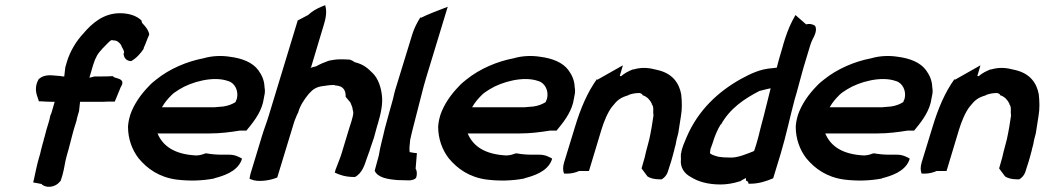

<svg xmlns="http://www.w3.org/2000/svg" viewBox="-20 -698 4032 741"><path d="M129 -392C107 -352 126 -325 130 -307H137C153 -306 170 -305 187 -305H191L182 -274C180 -267 178 -259 175 -254L174 -251C172 -241 170 -232 167 -223L160 -200C157 -189 154 -176 151 -166L150 -164C149 -157 147 -151 144 -141L137 -114V-113C136 -106 133 -99 131 -91C122 -61 117 -32 111 -6L108 6L140 12C153 27 190 29 211 3L214 0L221 -22C229 -50 231 -77 239 -102C247 -128 252 -152 259 -177C262 -187 265 -200 268 -209L275 -231C277 -238 277 -243 278 -245L285 -269L289 -305H360C372 -305 385 -305 398 -306H423L446 -362C471 -400 414 -394 417 -404H410C399 -403 386 -403 374 -403H345L325 -398L339 -446C348 -476 359 -494 372 -506V-507C390 -525 405 -543 411 -543H414L417 -542H419C432 -542 439 -535 447 -525C450 -514 458 -507 459 -496L457 -491C458 -474 468 -463 486 -462C506 -473 522 -491 534 -509L535 -514C544 -533 547 -545 554 -560L556 -565C553 -582 543 -594 528 -610L526 -619L525 -620C508 -636 480 -647 443 -647C379 -647 335 -608 301 -568C275 -540 251 -502 238 -459L232 -438L228 -403H224C221 -403 215 -404 211 -405H208C189 -405 154 -416 129 -392Z M482 -252C477 -236 475 -223 474 -209C474 -162 490 -119 515 -87C548 -47 594 -14 661 -5C709 1 759 0 806 -9H807V-10C842 -19 893 -35 911 -77L914 -86C901 -93 887 -101 864 -101H835C815 -101 794 -103 778 -106H773C764 -103 756 -99 738 -98C655 -102 609 -133 588 -183H789C831 -183 868 -188 906 -194H931C954 -222 984 -258 995 -302L1000 -328C1003 -340 1003 -350 1001 -361C1000 -389 990 -409 977 -427C955 -457 915 -473 867 -479C836 -484 799 -483 765 -473C702 -461 635 -433 583 -391C574 -384 564 -376 554 -365C524 -334 497 -297 482 -253ZM605 -284C616 -303 627 -316 643 -332C650 -339 658 -344 672 -353C718 -382 804 -406 861 -385H862C886 -377 902 -348 894 -316C893 -314 891 -311 889 -304C876 -296 862 -290 842 -287L818 -285C812 -284 806 -284 799 -284Z M954 -51C948 -33 945 -22 943 -8L951 -5C974 5 1016 -1 1039 -9L1050 -13L1114 -223C1117 -234 1123 -246 1128 -259L1130 -261L1131 -265C1139 -292 1154 -314 1171 -335C1187 -353 1200 -363 1228 -366C1242 -368 1253 -370 1268 -370C1271 -370 1273 -369 1275 -368H1277C1304 -366 1315 -350 1314 -324C1318 -320 1322 -315 1325 -311L1332 -303C1334 -299 1340 -283 1341 -280L1340 -279C1343 -269 1345 -263 1342 -252V-251C1339 -237 1334 -222 1329 -207L1299 -108C1293 -87 1283 -66 1275 -43L1272 -32C1290 -23 1314 -15 1345 -15H1350C1378 -29 1388 -64 1395 -85L1404 -110C1406 -114 1407 -118 1408 -122C1413 -136 1418 -151 1423 -166C1429 -186 1433 -205 1439 -223C1450 -260 1458 -298 1454 -329C1451 -359 1440 -396 1417 -417C1400 -434 1383 -450 1349 -458C1345 -461 1339 -465 1332 -467L1331 -468H1329C1315 -469 1304 -469 1293 -469C1277 -469 1266 -467 1250 -464L1249 -463H1247C1230 -457 1214 -450 1200 -442C1192 -440 1186 -439 1178 -436L1181 -440L1232 -610C1238 -631 1240 -649 1238 -664L1235 -678L1220 -672C1201 -664 1184 -654 1169 -640L1129 -619L1017 -251C1010 -227 998 -197 991 -173Z M1505 -350C1502 -339 1499 -327 1497 -317C1487 -280 1475 -240 1465 -201C1458 -168 1447 -132 1442 -98L1426 -39C1438 -12 1477 -6 1515 -3L1555 -2C1571 -1 1583 -7 1586 -12C1590 -24 1590 -38 1584 -47L1589 -107L1578 -108C1572 -109 1567 -110 1561 -111C1559 -124 1561 -139 1563 -158C1570 -192 1581 -230 1590 -267C1602 -311 1611 -353 1624 -396L1708 -672L1685 -663C1664 -655 1632 -643 1604 -629L1603 -632C1591 -613 1578 -589 1571 -565Z M1679 -252C1674 -236 1672 -223 1671 -209C1671 -162 1687 -119 1712 -87C1745 -47 1791 -14 1858 -5C1906 1 1956 0 2003 -9H2004V-10C2039 -19 2090 -35 2108 -77L2111 -86C2098 -93 2084 -101 2061 -101H2032C2012 -101 1991 -103 1975 -106H1970C1961 -103 1953 -99 1935 -98C1852 -102 1806 -133 1785 -183H1986C2028 -183 2065 -188 2103 -194H2128C2151 -222 2181 -258 2192 -302L2197 -328C2200 -340 2200 -350 2198 -361C2197 -389 2187 -409 2174 -427C2152 -457 2112 -473 2064 -479C2033 -484 1996 -483 1962 -473C1899 -461 1832 -433 1780 -391C1771 -384 1761 -376 1751 -365C1721 -334 1694 -297 1679 -253ZM1802 -284C1813 -303 1824 -316 1840 -332C1847 -339 1855 -344 1869 -353C1915 -382 2001 -406 2058 -385H2059C2083 -377 2099 -348 2091 -316C2090 -314 2088 -311 2086 -304C2073 -296 2059 -290 2039 -287L2015 -285C2009 -284 2003 -284 1996 -284Z M2157 -71C2152 -54 2152 -39 2157 -28H2170C2186 -28 2201 -32 2215 -38H2253L2301 -197C2310 -227 2325 -264 2342 -286L2343 -287C2351 -297 2360 -308 2369 -314C2379 -322 2394 -327 2404 -330L2407 -332C2418 -336 2431 -339 2448 -339C2448 -339 2460 -337 2460 -330H2462C2478 -324 2489 -312 2496 -297L2495 -295H2496C2501 -290 2502 -279 2501 -266V-264L2502 -252C2498 -224 2493 -193 2486 -161L2480 -138C2475 -121 2472 -107 2468 -90C2464 -76 2460 -61 2456 -48L2479 -17C2488 -11 2504 -6 2523 -6H2534C2544 -12 2553 -22 2557 -34L2571 -78C2575 -90 2577 -101 2580 -111L2581 -114C2582 -121 2585 -130 2587 -138L2588 -142C2590 -156 2594 -170 2598 -185V-186C2601 -205 2605 -229 2608 -250C2613 -278 2612 -308 2609 -334C2601 -378 2575 -415 2517 -428C2486 -436 2460 -440 2425 -430H2422C2405 -423 2391 -416 2377 -404C2377 -404 2375 -404 2372 -405L2384 -446L2285 -390L2284 -393C2247 -342 2220 -278 2199 -208Z M2608 -106C2607 -97 2608 -92 2608 -84C2604 -52 2621 -28 2646 -15C2674 3 2712 14 2761 14C2783 14 2810 10 2834 2H2836C2843 -3 2851 -7 2859 -11V-1L2864 1C2865 3 2867 4 2867 4L2869 11H2877C2908 11 2939 1 2964 -10L2993 -105C3014 -175 3028 -243 3046 -311L3055 -342C3066 -381 3077 -426 3090 -467L3106 -520C3109 -530 3111 -535 3115 -544C3120 -554 3137 -582 3125 -599C3114 -606 3102 -607 3091 -604L3050 -640L3038 -618C3023 -589 3013 -560 3003 -527V-526C2999 -511 2994 -494 2989 -478C2987 -470 2984 -462 2982 -453L2978 -437C2974 -436 2967 -436 2962 -435C2913 -432 2876 -413 2839 -393C2753 -345 2675 -274 2630 -169C2622 -149 2611 -127 2609 -107ZM2722 -123C2723 -127 2728 -137 2731 -148C2738 -172 2750 -200 2761 -217L2762 -218H2763C2797 -279 2851 -316 2911 -347C2911 -347 2954 -358 2954 -357V-356C2944 -318 2937 -286 2927 -248C2922 -232 2915 -201 2911 -187V-186C2907 -171 2904 -158 2899 -142L2893 -123L2890 -115C2862 -104 2826 -88 2796 -90H2795C2780 -90 2764 -91 2753 -93C2737 -97 2720 -103 2720 -108C2721 -113 2721 -118 2722 -123Z M3059 -252C3054 -236 3052 -223 3051 -209C3051 -162 3067 -119 3092 -87C3125 -47 3171 -14 3238 -5C3286 1 3336 0 3383 -9H3384V-10C3419 -19 3470 -35 3488 -77L3491 -86C3478 -93 3464 -101 3441 -101H3412C3392 -101 3371 -103 3355 -106H3350C3341 -103 3333 -99 3315 -98C3232 -102 3186 -133 3165 -183H3366C3408 -183 3445 -188 3483 -194H3508C3531 -222 3561 -258 3572 -302L3577 -328C3580 -340 3580 -350 3578 -361C3577 -389 3567 -409 3554 -427C3532 -457 3492 -473 3444 -479C3413 -484 3376 -483 3342 -473C3279 -461 3212 -433 3160 -391C3151 -384 3141 -376 3131 -365C3101 -334 3074 -297 3059 -253ZM3182 -284C3193 -303 3204 -316 3220 -332C3227 -339 3235 -344 3249 -353C3295 -382 3381 -406 3438 -385H3439C3463 -377 3479 -348 3471 -316C3470 -314 3468 -311 3466 -304C3453 -296 3439 -290 3419 -287L3395 -285C3389 -284 3383 -284 3376 -284Z M3537 -71C3532 -54 3532 -39 3537 -28H3550C3566 -28 3581 -32 3595 -38H3633L3681 -197C3690 -227 3705 -264 3722 -286L3723 -287C3731 -297 3740 -308 3749 -314C3759 -322 3774 -327 3784 -330L3787 -332C3798 -336 3811 -339 3828 -339C3828 -339 3840 -337 3840 -330H3842C3858 -324 3869 -312 3876 -297L3875 -295H3876C3881 -290 3882 -279 3881 -266V-264L3882 -252C3878 -224 3873 -193 3866 -161L3860 -138C3855 -121 3852 -107 3848 -90C3844 -76 3840 -61 3836 -48L3859 -17C3868 -11 3884 -6 3903 -6H3914C3924 -12 3933 -22 3937 -34L3951 -78C3955 -90 3957 -101 3960 -111L3961 -114C3962 -121 3965 -130 3967 -138L3968 -142C3970 -156 3974 -170 3978 -185V-186C3981 -205 3985 -229 3988 -250C3993 -278 3992 -308 3989 -334C3981 -378 3955 -415 3897 -428C3866 -436 3840 -440 3805 -430H3802C3785 -423 3771 -416 3757 -404C3757 -404 3755 -404 3752 -405L3764 -446L3665 -390L3664 -393C3627 -342 3600 -278 3579 -208Z"/></svg>

Font: SolarCharger
Style: 952
Weight: 900
Designer: Mew Too
Foundry: Cannot Into Space Fonts/KineticPlasma Fonts
Version: Version 1.100